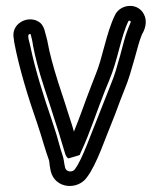

<svg xmlns="http://www.w3.org/2000/svg" viewBox="-20 -572 539 652"><path d="M212 -34C212 -34 251 -45 251 -46C251 -47 253 -51 255 -56C286 -122 310 -198 336 -263L350 -297C380 -367 390 -447 416 -500C418 -504 424 -500 424 -499C424 -496 420 -487 415 -475C403 -445 397 -415 389 -387C376 -344 373 -325 355 -282C335 -233 328 -212 312 -173C290 -120 259 -30 236 0C236 1 235 2 235 2C226 15 204 12 201 -3C196 -25 198 -29 191 -49C185 -65 173 -114 166 -133L155 -167C129 -242 99 -337 83 -415C81 -423 79 -433 77 -439L76 -449C75 -453 79 -458 84 -456C84 -456 85 -453 85 -452L88 -440C90 -433 91 -425 92 -418C99 -381 111 -333 130 -275C149 -218 160 -183 164 -170L175 -136C183 -113 186 -99 194 -74L201 -51C203 -44 206 -38 212 -34ZM231 -125C229 -133 226 -142 223 -152L212 -186C208 -199 197 -234 178 -291C160 -348 148 -393 142 -427C141 -435 138 -443 136 -452L133 -463C131 -473 126 -486 117 -494C103 -506 85 -508 70 -505C45 -500 19 -476 27 -440L28 -430C45 -339 77 -237 107 -151L118 -117C123 -101 137 -53 145 -32C149 -22 146 -21 152 8C166 70 245 75 276 29C309 -15 338 -104 359 -154C376 -195 382 -216 401 -263C420 -309 425 -333 437 -373C446 -404 452 -431 462 -455C464 -459 482 -486 472 -516C454 -566 390 -560 371 -522C340 -459 329 -376 304 -317L290 -281C270 -230 252 -176 231 -125Z"/></svg>

Font: Squarish
Style: Fog
Weight: 400
Foundry: Cannot Into Space Fonts
Version: Version 0.272